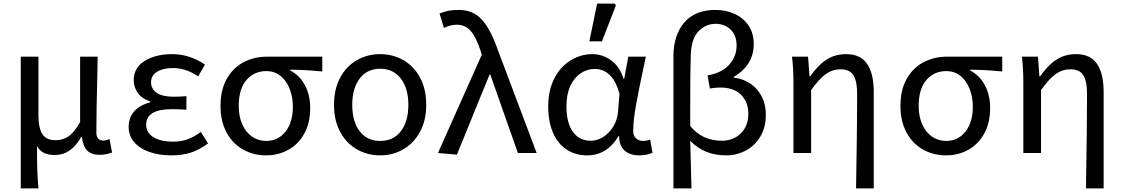

<svg xmlns="http://www.w3.org/2000/svg" viewBox="-20 -848 6227 1064"><path d="M95 -534H193V-209Q193 -138 215 -104.5Q237 -71 287 -71Q327 -71 358.5 -91.5Q390 -112 424 -171V-534H521L520 -466Q514 -226 514 -113Q514 -69 554 -69Q566 -69 587 -77L601 -3Q566 10 532 10Q487 10 463.5 -13Q440 -36 434 -89H430Q374 11 285 11Q250 11 226 0.5Q202 -10 185 -38Q185 43 186.5 90Q188 137 193 196H95Z M693 -144Q693 -199 725.5 -233Q758 -267 812 -281V-286Q768 -300 744.5 -332Q721 -364 721 -403Q721 -473 782 -510.5Q843 -548 934 -548Q1031 -548 1116 -490L1078 -425Q1010 -471 938 -471Q884 -471 850.5 -450.5Q817 -430 817 -392Q817 -355 848.5 -333.5Q880 -312 942 -312Q973 -312 1013 -315V-240Q971 -243 932 -243Q790 -243 790 -157Q790 -113 830 -88Q870 -63 940 -63Q982 -63 1018 -75.5Q1054 -88 1093 -117L1133 -53Q1082 -16 1035 -1.5Q988 13 929 13Q861 13 807.5 -6Q754 -25 723.5 -60.5Q693 -96 693 -144Z M1202 -261Q1202 -351 1237.5 -412.5Q1273 -474 1331.5 -504Q1390 -534 1459 -534H1766V-452Q1674 -461 1589 -462V-457Q1641 -430 1670 -375.5Q1699 -321 1699 -249Q1699 -168 1667 -109Q1635 -50 1579 -18.5Q1523 13 1454 13Q1385 13 1327.5 -19Q1270 -51 1236 -113Q1202 -175 1202 -261ZM1603 -257Q1603 -310 1585.5 -355Q1568 -400 1535 -427Q1502 -454 1456 -454Q1388 -454 1345.5 -404.5Q1303 -355 1303 -261Q1303 -203 1322.5 -159Q1342 -115 1376.5 -91Q1411 -67 1455 -67Q1521 -67 1562 -118.5Q1603 -170 1603 -257Z M1831 -267Q1831 -354 1865 -417.5Q1899 -481 1957.5 -514.5Q2016 -548 2087 -548Q2157 -548 2215.5 -514.5Q2274 -481 2308 -417.5Q2342 -354 2342 -267Q2342 -181 2307.5 -117.5Q2273 -54 2215 -20.5Q2157 13 2087 13Q2016 13 1957.5 -20.5Q1899 -54 1865 -117.5Q1831 -181 1831 -267ZM2243 -267Q2243 -358 2201.5 -412.5Q2160 -467 2087 -467Q2014 -467 1973 -412.5Q1932 -358 1932 -267Q1932 -175 1973 -121Q2014 -67 2087 -67Q2160 -67 2201.5 -121Q2243 -175 2243 -267Z M2407 0 2650 -545 2643 -567Q2619 -642 2588.5 -676.5Q2558 -711 2512 -711Q2476 -711 2440 -693L2416 -773Q2439 -783 2463.5 -788Q2488 -793 2523 -793Q2603 -793 2652 -737.5Q2701 -682 2742 -563L2954 0H2850L2697 -435H2693L2512 9Z M3018 -259Q3018 -347 3051.5 -412.5Q3085 -478 3141.5 -513Q3198 -548 3263 -548Q3318 -548 3365.5 -514.5Q3413 -481 3436 -411H3439L3462 -534H3559L3551 -496Q3522 -362 3505.5 -271Q3489 -180 3489 -121Q3489 -96 3504.5 -81.5Q3520 -67 3544 -67Q3562 -67 3583 -74L3596 -1Q3562 13 3522 13Q3471 13 3441 -14Q3411 -41 3411 -94H3408Q3344 13 3234 13Q3170 13 3121 -18.5Q3072 -50 3045 -111.5Q3018 -173 3018 -259ZM3405 -229 3413 -329Q3375 -466 3275 -466Q3234 -466 3198 -442Q3162 -418 3140.5 -371.5Q3119 -325 3119 -259Q3119 -168 3154.5 -118Q3190 -68 3254 -68Q3291 -68 3324.5 -90Q3358 -112 3380 -149Q3402 -186 3405 -229ZM3289 -828H3386L3393 -818L3316 -619H3246Z M3945 -793Q4002 -793 4050 -771.5Q4098 -750 4127.5 -707.5Q4157 -665 4157 -603Q4157 -545 4128.5 -499Q4100 -453 4046 -422V-418Q4128 -407 4176 -351Q4224 -295 4224 -212Q4224 -142 4193.5 -91Q4163 -40 4112.5 -13.5Q4062 13 4004 13Q3882 13 3805 -68L3812 196H3712V-537Q3712 -652 3771.5 -722.5Q3831 -793 3945 -793ZM4127 -218Q4127 -282 4087 -322.5Q4047 -363 3972 -363Q3941 -363 3914 -357L3901 -430Q3983 -445 4022.5 -491Q4062 -537 4062 -595Q4062 -653 4028.5 -684.5Q3995 -716 3946 -716Q3891 -716 3851 -675Q3811 -634 3808 -542Q3805 -455 3805 -281V-150Q3871 -68 3981 -68Q4043 -68 4085 -108.5Q4127 -149 4127 -218Z M4730 -326Q4730 -399 4709 -431.5Q4688 -464 4639 -464Q4594 -464 4557.5 -438.5Q4521 -413 4475 -349V0H4377V-386Q4377 -471 4369 -534H4458L4466 -425H4470Q4514 -488 4561 -518Q4608 -548 4669 -548Q4748 -548 4785 -494.5Q4822 -441 4822 -338V196H4724Q4730 -140 4730 -326Z M4970 -261Q4970 -351 5005.5 -412.5Q5041 -474 5099.5 -504Q5158 -534 5227 -534H5534V-452Q5442 -461 5357 -462V-457Q5409 -430 5438 -375.5Q5467 -321 5467 -249Q5467 -168 5435 -109Q5403 -50 5347 -18.5Q5291 13 5222 13Q5153 13 5095.5 -19Q5038 -51 5004 -113Q4970 -175 4970 -261ZM5371 -257Q5371 -310 5353.5 -355Q5336 -400 5303 -427Q5270 -454 5224 -454Q5156 -454 5113.5 -404.5Q5071 -355 5071 -261Q5071 -203 5090.5 -159Q5110 -115 5144.5 -91Q5179 -67 5223 -67Q5289 -67 5330 -118.5Q5371 -170 5371 -257Z M6004 -326Q6004 -399 5983 -431.5Q5962 -464 5913 -464Q5868 -464 5831.5 -438.5Q5795 -413 5749 -349V0H5651V-386Q5651 -471 5643 -534H5732L5740 -425H5744Q5788 -488 5835 -518Q5882 -548 5943 -548Q6022 -548 6059 -494.5Q6096 -441 6096 -338V196H5998Q6004 -140 6004 -326Z"/></svg>

Font: Nebula Sans Medium
Style: Regular
Weight: 500
Designer: Paul D. Hunt for Adobe (as Source Sans)
Foundry: Nebula Entertainment & Broadcasting LLC
Version: Version 1.010